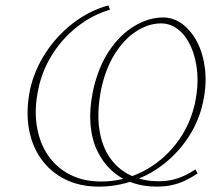

<svg xmlns="http://www.w3.org/2000/svg" viewBox="-20 -688 809 714"><path d="M348 6Q277 6 222.5 -21Q168 -48 133 -97Q98 -146 87 -212Q76 -278 92 -356Q108 -427 149 -490.5Q190 -554 250.5 -601Q311 -648 383 -668L389 -652Q322 -632 267 -588.5Q212 -545 174.5 -485.5Q137 -426 123 -359Q107 -285 116.5 -222Q126 -159 157.5 -112Q189 -65 239.5 -39Q290 -13 356 -13Q438 -13 510.5 -50Q583 -87 634.5 -153Q686 -219 705 -304Q718 -365 713.5 -418.5Q709 -472 690.5 -513.5Q672 -555 643 -578Q614 -601 579 -601Q532 -601 486.5 -571.5Q441 -542 406 -486Q371 -430 355 -350Q340 -269 349.5 -206.5Q359 -144 389 -101Q419 -58 465.5 -36Q512 -14 569 -14Q598 -14 621.5 -19.5Q645 -25 666 -35Q687 -45 707 -58L715 -43Q691 -27 667.5 -16Q644 -5 618.5 0.5Q593 6 562 6Q512 6 469 -9.5Q426 -25 393.5 -55.5Q361 -86 341 -128.5Q321 -171 316.5 -226Q312 -281 325 -346Q344 -436 385 -497.5Q426 -559 479.5 -591Q533 -623 586 -623Q626 -623 659 -598Q692 -573 714 -530Q736 -487 742.5 -430Q749 -373 735 -308Q720 -239 683 -181.5Q646 -124 594 -82Q542 -40 478.5 -17Q415 6 348 6Z"/></svg>

Font: Ysabeau Infant Thin
Style: Italic
Weight: 250
Italic angle: -12°
Designer: Christian Thalmann (Catharsis Fonts)
Version: Version 2.001;gftools[0.9.30]; featfreeze: ss01,ss02,lnum